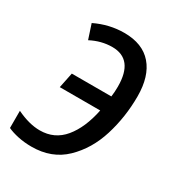

<svg xmlns="http://www.w3.org/2000/svg" viewBox="-147 -636 679 736"><g transform="rotate(30 193.0 -268.0)"><path d="M-7 -11V-87Q49 -60 96 -60Q161 -60 201.5 -109Q242 -158 259 -242H80L94 -310H269Q272 -331 272 -355Q272 -476 178 -476Q130 -476 84 -452L63 -516Q125 -546 191 -546Q272 -546 314 -497.5Q356 -449 356 -360Q356 -269 330 -185Q304 -101 246.5 -45.5Q189 10 100 10Q68 10 40 4Q12 -2 -7 -11Z"/></g></svg>

Font: Noto Sans UI Narrow
Style: Italic
Weight: 400
Width: 4
Italic angle: -12°
Designer: Monotype Design Team
Foundry: Monotype Imaging Inc.
Version: Version 1.001